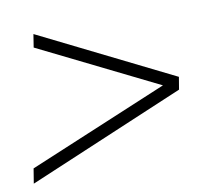

<svg xmlns="http://www.w3.org/2000/svg" viewBox="-57 -545 613 547"><g transform="rotate(-10 249.5 -272.0)"><path d="M72 -482 459 -290 453 -254 -1 -62 6 -105 410 -274 66 -444Z"/></g></svg>

Font: Spectral Light
Style: Italic
Weight: 300
Italic angle: -10°
Designer: Jean-Baptiste Levee
Foundry: Production Type
Version: Version 2.001